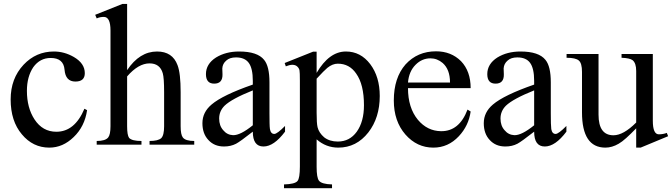

<svg xmlns="http://www.w3.org/2000/svg" viewBox="-20 -743 3451 986"><path d="M233.4 15.1Q148.9 15.1 92.3 -53.2Q34.7 -121.1 34.7 -232.4Q34.7 -339.8 101.1 -410.6Q165 -478.5 256.8 -478.5Q310.5 -478.5 359.4 -450.2Q415.5 -417.5 415.5 -367.2Q415.5 -324.2 367.2 -324.2Q316.4 -324.2 311.5 -384.8Q306.6 -445.3 240.2 -445.3Q185.1 -445.3 150.9 -397.9Q118.2 -349.1 118.2 -276.4Q118.2 -189.5 157.2 -129.9Q198.7 -66.4 269.5 -66.4Q363.8 -66.4 413.6 -184.6L427.2 -177.2Q415 -93.3 358.4 -39.1Q302.7 15.1 233.4 15.1Z M476.6 0V-19Q521 -19 535.6 -37.1Q547.4 -51.8 547.4 -94.7V-586.4Q547.4 -656.2 513.2 -656.2Q504.4 -656.2 495.1 -654.5Q485.8 -652.8 476.6 -648.4L468.8 -667L608.4 -722.7H632.8V-382.8Q696.8 -478.5 786.6 -478.5Q865.7 -478.5 891.6 -408.7Q899.9 -387.2 903.8 -352.3Q907.7 -317.4 907.7 -269.5V-94.7Q907.7 -51.8 918.9 -37.1Q932.6 -19 977.5 -19V0H748V-19Q792 -19 808.1 -33.7Q822.8 -48.3 822.8 -94.7V-269.5Q822.8 -342.8 815.9 -366.7Q801.3 -417.5 748 -417.5Q690.9 -417.5 632.8 -350.6V-94.7Q632.8 -48.8 643.1 -34.7Q657.7 -19 706.5 -19V0Z M1130.4 9.3Q1080.6 9.3 1050.3 -23.9Q1019.5 -56.2 1019.5 -110.4Q1019.5 -166.5 1066.4 -206.1Q1123.5 -254.9 1278.3 -308.6V-327.6Q1278.3 -392.1 1257.3 -420.4Q1236.8 -448.2 1191.9 -448.2Q1159.7 -448.2 1142.1 -432.1Q1123 -416 1121.6 -391.6L1122.6 -361.8Q1124 -313.5 1080.1 -313.5Q1037.6 -313.5 1037.6 -362.3Q1037.6 -414.6 1089.4 -447.8Q1139.6 -478.5 1208 -478.5Q1302.2 -478.5 1336.4 -435.5Q1363.8 -402.3 1363.8 -320.3V-161.1Q1363.8 -130.9 1364.3 -110.8Q1364.7 -90.8 1366.2 -80.1Q1370.6 -55.2 1388.7 -55.2Q1403.3 -55.2 1443.8 -96.2V-66.9Q1386.7 9.3 1333 9.3Q1278.3 9.3 1278.3 -66.9Q1213.4 -16.1 1192.4 -4.9Q1165 9.3 1130.4 9.3ZM1176.8 -48.8Q1214.4 -47.9 1278.3 -99.6V-278.8Q1169.9 -235.4 1133.3 -200.2Q1105.5 -172.4 1105.5 -134.3Q1105.5 -97.2 1126.5 -74.2Q1146 -50.3 1176.8 -48.8Z M1438.5 223.6V204.1Q1494.6 202.6 1507.8 186.5Q1520 172.4 1520 112.3V-328.1Q1520 -371.6 1518.1 -381.3Q1515.6 -395 1502.9 -404.3Q1483.9 -417 1447.8 -402.3L1441.9 -419.4L1587.4 -477.5H1606V-368.7Q1670.4 -478.5 1756.3 -478.5Q1832 -478.5 1881.3 -413.6Q1930.2 -348.6 1930.2 -250Q1930.2 -138.7 1871.6 -63Q1810.5 15.1 1717.3 15.1Q1654.3 15.1 1606 -27.3V113.8Q1606 169.9 1618.2 185.1Q1631.8 202.6 1685.1 204.1V223.6ZM1714.8 -16.1Q1775.4 -16.1 1812 -66.4Q1849.1 -118.2 1849.1 -202.6Q1849.1 -309.1 1809.1 -365.2Q1774.4 -416 1714.8 -416Q1687.5 -416 1661.1 -394.5Q1645 -381.3 1606 -338.9V-164.1Q1606 -109.4 1610.8 -89.8Q1617.7 -61 1645 -37.6Q1672.9 -16.1 1714.8 -16.1Z M2205.6 15.1Q2121.1 15.1 2062 -52.2Q2002.4 -120.6 2002.4 -227.1Q2002.4 -343.3 2062.5 -412.1Q2124 -479.5 2219.2 -479.5Q2296.9 -479.5 2347.7 -428.7Q2397 -377 2397 -290.5H2075.2Q2075.2 -189.5 2126 -127.9Q2174.3 -70.3 2244.6 -69.3Q2338.4 -67.9 2380.9 -180.2L2397 -170.4Q2386.7 -97.2 2336.4 -43.5Q2281.7 15.1 2205.6 15.1ZM2075.2 -319.3H2291Q2291 -386.2 2253.4 -419.4Q2225.1 -443.4 2190.4 -443.4Q2147 -443.4 2114.3 -410.6Q2080.1 -376.5 2075.2 -319.3Z M2575.2 9.3Q2525.4 9.3 2495.1 -23.9Q2464.4 -56.2 2464.4 -110.4Q2464.4 -166.5 2511.2 -206.1Q2568.4 -254.9 2723.1 -308.6V-327.6Q2723.1 -392.1 2702.1 -420.4Q2681.6 -448.2 2636.7 -448.2Q2604.5 -448.2 2586.9 -432.1Q2567.9 -416 2566.4 -391.6L2567.4 -361.8Q2568.8 -313.5 2524.9 -313.5Q2482.4 -313.5 2482.4 -362.3Q2482.4 -414.6 2534.2 -447.8Q2584.5 -478.5 2652.8 -478.5Q2747.1 -478.5 2781.2 -435.5Q2808.6 -402.3 2808.6 -320.3V-161.1Q2808.6 -130.9 2809.1 -110.8Q2809.6 -90.8 2811 -80.1Q2815.4 -55.2 2833.5 -55.2Q2848.1 -55.2 2888.7 -96.2V-66.9Q2831.5 9.3 2777.8 9.3Q2723.1 9.3 2723.1 -66.9Q2658.2 -16.1 2637.2 -4.9Q2609.9 9.3 2575.2 9.3ZM2621.6 -48.8Q2659.2 -47.9 2723.1 -99.6V-278.8Q2614.7 -235.4 2578.1 -200.2Q2550.3 -172.4 2550.3 -134.3Q2550.3 -97.2 2571.3 -74.2Q2590.8 -50.3 2621.6 -48.8Z M3088.9 15.1Q2968.8 15.1 2968.8 -166V-374Q2968.8 -418.5 2952.6 -432.1Q2936.5 -446.3 2889.6 -446.3V-465.8H3053.7V-154.3Q3053.7 -48.3 3130.4 -48.3Q3181.6 -48.3 3247.1 -113.8V-378.4Q3247.1 -418.5 3229 -433.6Q3214.8 -444.8 3171.9 -446.3V-465.8H3332.5V-123Q3332.5 -53.2 3363.3 -53.2Q3385.3 -53.2 3404.3 -60.5L3411.1 -43.5L3270 15.1H3247.1V-84Q3218.8 -54.7 3196.5 -34.7Q3174.3 -14.6 3157.2 -4.9Q3123 15.1 3088.9 15.1Z"/></svg>

Font: Nuosu SIL
Style: Regular
Weight: 400
Designer: Peter Constable, Alex Kotlar, Peter Martin
Foundry: SIL International
Version: Version 2.300